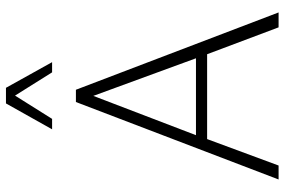

<svg xmlns="http://www.w3.org/2000/svg" viewBox="-182 -814 996 673"><g transform="rotate(-90 316.5 -478.0)"><path d="M23.4 0 294.9 -710.4H337.9L608.9 0H556.6L462.4 -250.5H165L72.3 0ZM178.7 -289.6H448.2L316.4 -649.4ZM199.2 -793.9 290 -955.6H344.7L434.6 -793.9H398.9L317.4 -923.8L235.8 -793.9Z"/></g></svg>

Font: Comme Thin
Style: Regular
Weight: 250
Version: Version 1.000;gftools[0.9.27]